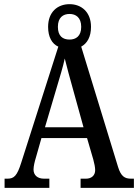

<svg xmlns="http://www.w3.org/2000/svg" viewBox="-20 -902 663 922"><path d="M2 0H217V-44H191C161 -44 141 -60 141 -88C141 -104 147 -128 152 -144L179 -239H398L428 -136C433 -118 437 -98 437 -85C437 -59 419 -44 393 -44H367V0H623V-44H609C579 -44 561 -55 547 -100L370 -678C399 -694 417 -725 417 -773C417 -844 371 -882 314 -882C256 -882 211 -844 211 -773C211 -724 230 -691 260 -678L82 -121C62 -57 47 -44 16 -44H2ZM314 -712C281 -712 258 -729 258 -773C258 -818 283 -835 314 -835C344 -835 370 -818 370 -773C370 -728 344 -712 314 -712ZM196 -291 251 -477C266 -528 283 -582 291 -621C301 -580 316 -525 332 -468L381 -291Z"/></svg>

Font: Noto Serif Thai Condensed Medium
Style: Regular
Weight: 500
Width: 3
Designer: Monotype Design Team
Foundry: Monotype Imaging Inc.
Version: Version 2.002